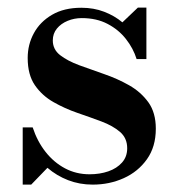

<svg xmlns="http://www.w3.org/2000/svg" viewBox="-20 -490 486 520"><path d="M41.5 10V-145H68.5Q81 -107 103.5 -78.5Q126 -50 156.2 -34Q186.5 -18 222.5 -18Q250.5 -18 273.5 -26Q296.5 -34 310.5 -49.8Q324.5 -65.5 324.5 -88.5Q324.5 -116 305 -132.8Q285.5 -149.5 254.8 -161Q224 -172.5 189.8 -184.2Q155.5 -196 124.8 -213.5Q94 -231 74.5 -259.2Q55 -287.5 55 -333Q55 -369.5 71.8 -400.2Q88.5 -431 121 -450Q153.5 -469 200.5 -469Q234 -469 262 -458.2Q290 -447.5 311.5 -429.5L353.5 -469.5H376.5V-330H350Q341 -359 321.2 -384.2Q301.5 -409.5 271.5 -425.2Q241.5 -441 201.5 -441Q181 -441 163 -433.5Q145 -426 134 -412.5Q123 -399 123 -380.5Q123 -356 143 -340.5Q163 -325 195 -313.2Q227 -301.5 262.5 -289.2Q298 -277 329.8 -259Q361.5 -241 381.8 -213Q402 -185 402 -141.5Q402 -92.5 378 -58.8Q354 -25 315.2 -7.5Q276.5 10 231 10Q195.5 10 164.5 -2Q133.5 -14 108.5 -35.5L64.5 10Z"/></svg>

Font: Bodoni Moda SC 9pt SemiBold
Style: Regular
Weight: 600
Designer: Owen Earl
Foundry: indestructible type
Version: Version 2.005